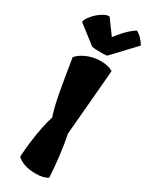

<svg xmlns="http://www.w3.org/2000/svg" viewBox="-272 -1055 877 1116"><g transform="rotate(30 167.0 -497.5)"><path d="M190.9 9.8Q147.5 9.8 116 -1.2Q84.5 -12.2 64.9 -30.3Q67.4 -78.1 74 -132.1Q80.6 -186 90.6 -235.8Q100.6 -285.6 112.3 -320.3Q95.2 -372.1 82.3 -437Q69.3 -502 59.1 -566.9Q48.8 -631.8 40 -683.1Q49.3 -697.3 72 -711.9Q94.7 -726.6 127 -736.6Q159.2 -746.6 195.3 -746.6Q218.3 -746.6 238.5 -742.2Q258.8 -737.8 276.4 -727.1L238.3 -284.7Q251 -225.1 259.8 -151.9Q268.6 -78.6 272.5 -9.3Q243.2 9.8 190.9 9.8ZM209.5 -792Q197.8 -790 178.5 -789.6Q159.2 -789.1 139.6 -790.3Q120.1 -791.5 107.4 -793.9L-15.1 -889.2Q-14.2 -902.3 -1.5 -920.9Q11.2 -939.5 30.5 -957.3Q49.8 -975.1 70.6 -986.3Q91.3 -997.6 107.9 -996.1L178.7 -899.4Q199.2 -924.8 214.4 -942.1Q229.5 -959.5 245.6 -974.1Q261.7 -988.8 285.2 -1004.9Q303.7 -997.1 322.3 -977.3Q340.8 -957.5 349.1 -940.4Z"/></g></svg>

Font: Fruktur
Style: Regular
Weight: 400
Designer: Viktoriya Grabowska, Eben Sorkin
Foundry: Viktoriya Grabowska
Version: Version 1.008; ttfautohint (v1.8.4.7-5d5b)